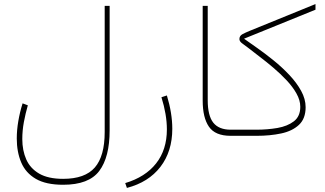

<svg xmlns="http://www.w3.org/2000/svg" viewBox="-20 -672 1610 950"><path d="M522.5 -27.3Q522.5 105.5 471.2 173.8Q419.9 242.2 292.5 242.2Q207.5 242.2 157.2 212.9Q106.9 183.6 85 131.8Q63 80.1 63 13.2Q63 -28.3 70.6 -72.8Q78.1 -117.2 91.8 -160.6L117.7 -150.9Q106 -110.4 98.1 -67.9Q90.3 -25.4 90.3 16.1Q90.3 72.3 109.9 116.7Q129.4 161.1 173.8 187Q218.3 212.9 292.5 212.9Q400.4 212.9 449.2 156.7Q498 100.6 498 -18.6V-643.1H522.5Z M607.9 257.8 599.6 233.9Q699.2 204.1 752.4 136.5Q805.7 68.8 805.7 -31.7Q805.7 -104.5 778.8 -190.9L805.7 -199.7Q832.5 -111.8 832.5 -34.7Q832.5 77.1 773.7 153.6Q714.8 230 607.9 257.8Z M982.9 -643.1H1007.8V-176.3Q1007.8 -99.6 1035.4 -64.9Q1063 -30.3 1121.1 -30.3H1150.9V0H1121.1Q1044.9 0 1013.9 -44.9Q982.9 -89.8 982.9 -174.3Z M1187.5 -480.5Q1215.3 -460.9 1254.4 -433.3Q1293.5 -405.8 1334.7 -372.3Q1376 -338.9 1411.9 -300.8Q1447.8 -262.7 1470 -222.4Q1492.2 -182.1 1492.2 -141.6Q1492.2 -85 1459.2 -54.2Q1426.3 -23.4 1371.3 -11.7Q1316.4 0 1250.5 0H1131.3V-30.3H1250Q1303.2 -30.3 1352.8 -38.8Q1402.3 -47.4 1434.1 -71.8Q1465.8 -96.2 1465.8 -143.6Q1465.8 -175.8 1447 -209.2Q1428.2 -242.7 1397.9 -274.9Q1367.7 -307.1 1332.5 -336.9Q1297.4 -366.7 1264.2 -391.8Q1231 -417 1207 -436Q1194.8 -445.8 1179.7 -456.3Q1164.6 -466.8 1164.6 -478.5Q1164.6 -494.6 1179.4 -502.7Q1194.3 -510.7 1215.8 -519.5L1541 -651.9V-624Z"/></svg>

Font: Vazirmatn FD Thin
Style: Regular
Weight: 100
Designer: Saber Rastikerdar
Foundry: Saber Rastikerdar
Version: Version 33.003